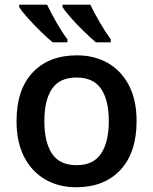

<svg xmlns="http://www.w3.org/2000/svg" viewBox="-20 -786 650 816"><path d="M560.5 -271.5Q560.5 -137.2 491.7 -63.7Q422.9 9.8 303.7 9.8Q229.5 9.8 172.4 -23.2Q115.2 -56.2 82.8 -118.9Q50.3 -181.6 50.3 -271.5Q50.3 -405.3 118.9 -478Q187.5 -550.8 307.1 -550.8Q381.8 -550.8 439 -517.8Q496.1 -484.9 528.3 -422.6Q560.5 -360.4 560.5 -271.5ZM168.5 -271.5Q168.5 -182.1 200.9 -133.1Q233.4 -84 305.7 -84Q377 -84 409.7 -133.3Q442.4 -182.6 442.4 -271.5Q442.4 -359.9 409.9 -408.2Q377.4 -456.5 305.2 -456.5Q233.4 -456.5 200.9 -408.4Q168.5 -360.4 168.5 -271.5ZM363.8 -766.1Q379.9 -732.4 404.8 -689.7Q429.7 -647 450.7 -618.7V-606H387.7Q365.2 -624.5 336.2 -653.1Q307.1 -681.6 281.7 -710Q256.3 -738.3 245.6 -756.3V-766.1ZM180.2 -766.1Q195.8 -732.4 220.5 -689.7Q245.1 -647 266.6 -618.7V-606H204.1Q181.2 -624.5 152.1 -653.1Q123 -681.6 97.7 -710Q72.3 -738.3 61.5 -756.3V-766.1Z"/></svg>

Font: Open Sans SemiBold
Style: Regular
Weight: 600
Designer: Monotype Design Team
Foundry: Monotype Imaging Inc.
Version: Version 3.003; ttfautohint (v1.8.4)